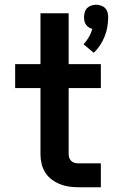

<svg xmlns="http://www.w3.org/2000/svg" viewBox="-20 -791 490 811"><path d="M376 -568 333 -604Q346 -618 355.5 -634.5Q365 -651 370 -669Q362 -671 355 -675.5Q348 -680 343 -687Q338 -694 336.5 -702.5Q335 -711 335 -719Q335 -729 338 -739.5Q341 -750 348 -757Q355 -764 365.5 -767.5Q376 -771 386 -771Q396 -771 406.5 -767.5Q417 -764 424 -757Q431 -750 434 -739.5Q437 -729 437 -719Q437 -698 433.5 -677.5Q430 -657 422 -637Q414 -617 402.5 -599.5Q391 -582 376 -568ZM315 0Q294 0 274 -2.5Q254 -5 235 -12.5Q216 -20 199.5 -32Q183 -44 172 -61Q161 -78 156 -98Q151 -118 151 -139V-419H44V-520H151V-735H270V-520H406V-419H270V-139Q270 -130 273.5 -122Q277 -114 283.5 -109Q290 -104 298 -102.5Q306 -101 315 -101H406V0Z"/></svg>

Font: Iosevka Etoile
Style: Bold
Weight: 700
Designer: Belleve Invis
Foundry: Belleve Invis
Version: Version 28.1.0; ttfautohint (v1.8.4)